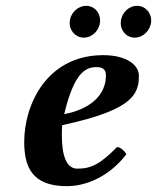

<svg xmlns="http://www.w3.org/2000/svg" viewBox="-20 -628 538 658"><path d="M193 -199C319 -226 391 -255 425 -288C456 -317 456 -351 456 -369C456 -404 415 -439 334 -439C140 -439 63 -269 63 -142C63 -57 89 10 209 10C276 10 354 -23 413 -99C408 -110 393 -124 381 -124C324 -66 293 -50 245 -50C206 -50 192 -98 192 -165C192 -170 192 -191 193 -199ZM343 -370C343 -280 253 -246 200 -237C234 -378 272 -398 311 -398C332 -398 343 -390 343 -370ZM219 -553C217 -523 239 -499 267 -499C296 -499 320 -523 323 -553C325 -584 304 -608 275 -608C247 -608 221 -584 219 -553ZM394 -553C392 -523 413 -499 442 -499C470 -499 495 -523 498 -553C500 -584 478 -608 450 -608C421 -608 396 -584 394 -553Z"/></svg>

Font: Libertinus Serif
Style: Bold Italic
Weight: 700
Italic angle: -12°
Designer: Philipp H. Poll, Khaled Hosny
Foundry: Caleb Maclennan
Version: Version 7.050;RELEASE